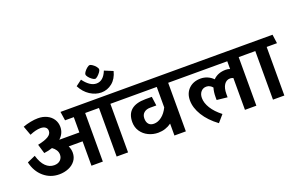

<svg xmlns="http://www.w3.org/2000/svg" viewBox="-122 -1602 3369 2169"><g transform="rotate(-20 1562.0 -517.5)"><path d="M1121.1 0H983.9V-584H817.9V0H681.2V-293H514.2Q533.2 -252.9 533.2 -211.9Q533.2 -156.7 502.7 -116Q472.2 -75.2 420.7 -53.7Q369.1 -32.2 308.1 -32.2Q202.1 -32.2 123.5 -99.6Q44.9 -167 19 -280.8L117.2 -324.2Q144 -234.4 188 -191.7Q231.9 -148.9 289.1 -148.9Q335.9 -148.9 363 -174.6Q390.1 -200.2 390.1 -240.2Q390.1 -270 374 -295.4Q357.9 -320.8 330.1 -339.8Q283.2 -323.7 229 -316.9L195.8 -428.2Q279.8 -445.3 321.8 -470.7Q363.8 -496.1 363.8 -535.2Q363.8 -564 342.3 -580.1Q320.8 -596.2 284.2 -596.2Q228 -596.2 153.8 -564L112.8 -675.8Q156.7 -691.9 205.3 -701.4Q253.9 -710.9 293.9 -710.9Q355 -710.9 402.1 -688Q449.2 -665 475.1 -624.5Q501 -584 501 -533.2Q501 -455.1 439.9 -399.9H681.2V-584H576.2L560.1 -690.9H1230L1245.1 -584H1121.1Z M1071.3 -738.8Q1001.5 -738.8 936.3 -781Q871.1 -823.2 831.1 -900.9L902.3 -954.1Q935.5 -907.2 974.4 -880.1Q1013.2 -853 1054.2 -853Q1137.2 -853 1180.2 -961.9L1282.2 -919.9Q1260.3 -832 1202.1 -785.4Q1144 -738.8 1071.3 -738.8ZM1135.3 -992.7Q1135.3 -980.5 1120.6 -960.2Q1106 -939.9 1087.2 -923.8Q1068.4 -907.7 1056.2 -907.7Q1043.9 -907.7 1022.5 -922.9Q1001 -938 985.1 -958Q969.2 -978 969.2 -992.7Q969.2 -1004.9 984.1 -1024.9Q999 -1044.9 1018.6 -1060.3Q1038.1 -1075.7 1050.3 -1075.7Q1062 -1075.7 1083 -1061.3Q1104 -1046.9 1119.6 -1027.3Q1135.3 -1007.8 1135.3 -992.7Z M1815.9 0H1678.7V-143.1Q1608.9 -92.3 1519.5 -91.8Q1457.5 -91.8 1403.1 -117.9Q1348.6 -144 1315.7 -192.6Q1282.7 -241.2 1282.7 -304.2Q1282.7 -498 1512.7 -498H1587.9L1602.5 -389.2H1527.8Q1481.9 -389.2 1453.4 -365Q1424.8 -340.8 1424.8 -295.9Q1424.8 -252 1446.3 -228Q1467.8 -204.1 1508.8 -204.1Q1556.6 -204.1 1602.1 -239Q1647.5 -273.9 1678.7 -337.9V-584H1212.9L1196.8 -690.9H1924.8L1939.5 -584H1815.9Z M2663.6 0H2526.4V-382.8Q2508.3 -390.6 2489.7 -391.1Q2443.8 -391.1 2417.2 -351.1Q2390.6 -311 2390.6 -240.2V-200.2L2263.7 -213.9V-250Q2263.7 -311 2278.3 -358.9Q2264.2 -376 2245.4 -386Q2226.6 -396 2204.6 -396Q2164.6 -396 2139.6 -366.9Q2114.7 -337.9 2114.7 -291Q2114.7 -231.9 2154.5 -167.5Q2194.3 -103 2271.5 -43L2198.7 41Q2091.8 -38.1 2035.2 -130.6Q1978.5 -223.1 1978.5 -312Q1978.5 -398.9 2033 -451.4Q2087.4 -503.9 2175.3 -503.9Q2217.3 -503.9 2255.9 -487.5Q2294.4 -471.2 2323.7 -440.9Q2379.9 -500 2477.5 -500Q2502.4 -500 2526.4 -491.2V-584H1903.3L1886.7 -690.9H2772.5L2787.6 -584H2663.6Z M3000 0H2863.3V-584H2758.3L2742.2 -690.9H3109.4L3124 -584H3000Z"/></g></svg>

Font: Kadwa
Style: Bold
Weight: 700
Designer: Sol Matas
Foundry: Sol Matas
Version: Version 1.001;PS 001.000;hotconv 1.0.70;makeotf.lib2.5.58329